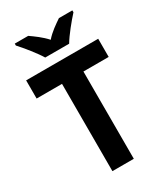

<svg xmlns="http://www.w3.org/2000/svg" viewBox="-226 -1030 976 1126"><g transform="rotate(-30 262.5 -467.0)"><path d="M182 -774H344C369 -817 424 -884 458 -921V-934H367C335 -912 294 -885 262 -848C230 -884 189 -913 159 -934H68V-921C102 -884 157 -816 182 -774ZM335 0V-591H506V-714H18V-591H190V0Z"/></g></svg>

Font: Noto Sans Telugu SemiCondensed
Style: Bold
Weight: 700
Width: 4
Designer: Jelle Bosma - Monotype Design Team
Foundry: Monotype Imaging Inc.
Version: Version 2.005